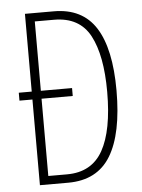

<svg xmlns="http://www.w3.org/2000/svg" viewBox="-52 -756 591 797"><g transform="rotate(-5 243.5 -357.0)"><path d="M202 -714Q321 -714 377 -626Q433 -538 433 -364Q433 -184 377 -92Q321 0 200 0H82V-357H28V-390H82V-714ZM200 -679H120V-390H250V-357H120V-35H198Q301 -35 347.5 -118Q394 -201 394 -362Q394 -514 350 -596.5Q306 -679 200 -679Z"/></g></svg>

Font: Noto Sans Malayalam ExtraCondensed ExtraLight
Style: Regular
Weight: 200
Width: 2
Designer: Jelle Bosma - Monotype Design Team
Foundry: Monotype Imaging Inc.
Version: Version 2.104; ttfautohint (v1.8.4.7-5d5b)